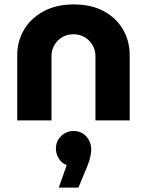

<svg xmlns="http://www.w3.org/2000/svg" viewBox="-20 -545 664 869"><path d="M58 0V-295Q58 -359 89 -411Q120 -463 177.5 -494Q235 -525 314 -525Q394 -525 450.5 -494Q507 -463 537 -411Q567 -359 567 -295V0H412V-291Q412 -318 399 -340.5Q386 -363 363.5 -376.5Q341 -390 313 -390Q284 -390 261.5 -376.5Q239 -363 226 -340.5Q213 -318 213 -291V0ZM246 304 282 202Q258 193 245.5 171.5Q233 150 233 128Q233 94 256.5 71Q280 48 312 48Q349 48 371 73Q393 98 393 132Q393 162 376 205L335 304Z"/></svg>

Font: MuseoModerno Thin
Style: Bold
Weight: 700
Version: Version 1.003